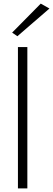

<svg xmlns="http://www.w3.org/2000/svg" viewBox="-20 -1040 293 1060"><path d="M79 -780V0H131V-780ZM253 -993 205 -1020 47 -860 76 -840Z"/></svg>

Font: NM-font
Style: Light
Weight: 500
Designer: ""
Foundry: ""
Version: ""